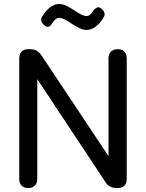

<svg xmlns="http://www.w3.org/2000/svg" viewBox="-20 -948 735 968"><path d="M122 0C152 0 168 -17 168 -48V-549L511 -31C524 -9 543 0 568 0H575C604 0 619 -17 619 -48V-652C619 -683 603 -700 574 -700C544 -700 527 -683 527 -652V-161L189 -669C174 -691 157 -700 132 -700H122C93 -700 77 -683 77 -652V-48C77 -17 93 0 122 0ZM194 -867C183 -851 186 -837 200 -824C215 -809 227 -807 240 -826C251 -844 263 -858 279 -858C316 -858 367 -797 416 -797C448 -797 479 -821 501 -858C512 -874 508 -888 495 -901C481 -915 469 -916 451 -895C440 -876 429 -867 416 -867C379 -867 328 -928 278 -928C245 -928 215 -901 194 -867Z"/></svg>

Font: 寒蝉半圆体
Style: Regular
Weight: 400
Designer: Yoshimichi Ohira & Warren
Foundry: ChillType
Version: Version 1.800;Glyphs 3.1.1 (3135)